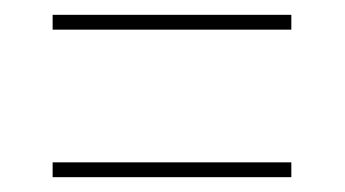

<svg xmlns="http://www.w3.org/2000/svg" viewBox="-20 -487 465 259"><path d="M51 -447V-467H373V-447ZM51 -248V-268H373V-248Z"/></svg>

Font: Noto Serif Display Condensed Semi
Style: Regular
Weight: 600
Width: 3
Designer: Monotype Design Team
Foundry: Monotype Imaging Inc.
Version: Version 1.900